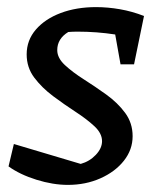

<svg xmlns="http://www.w3.org/2000/svg" viewBox="-20 -512 451 540"><path d="M4 -44 19 -107 207 -51Q232 -58 249.5 -76.5Q267 -95 267 -115Q267 -137 245.5 -157Q224 -177 192.5 -197.5Q161 -218 129.5 -241.5Q98 -265 76.5 -293.5Q55 -322 55 -359Q55 -399 81 -429Q107 -459 151 -475.5Q195 -492 250 -492Q283 -492 317.5 -486Q352 -480 385 -467L357 -331H319L304 -415Q252 -423 198 -423Q185 -423 172 -422Q141 -403 141 -371Q141 -349 162.5 -329Q184 -309 215.5 -289Q247 -269 279 -246Q311 -223 332 -194.5Q353 -166 353 -129Q353 -91 328.5 -60Q304 -29 262.5 -10.5Q221 8 171 8Q129 8 82.5 -6.5Q36 -21 4 -44Z"/></svg>

Font: Piazzolla Medium
Style: Italic
Weight: 500
Italic angle: -11.3°
Designer: Juan Pablo del Peral
Foundry: Huerta Tipografica
Version: Version 1.330